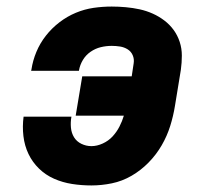

<svg xmlns="http://www.w3.org/2000/svg" viewBox="-20 -558 640 586"><path d="M259 8Q229 8 200 3.5Q171 -1 145 -12.5Q119 -24 99 -43.5Q79 -63 67 -88Q55 -113 51.5 -142.5Q48 -172 52 -202H198Q195 -185 196.5 -168.5Q198 -152 206 -139Q214 -126 228.5 -119Q243 -112 259 -112Q276 -112 293.5 -120Q311 -128 323.5 -141.5Q336 -155 344.5 -171.5Q353 -188 358 -205H211L231 -325H382L388 -365Q390 -378 385 -389.5Q380 -401 369.5 -407.5Q359 -414 346.5 -416Q334 -418 321 -418Q304 -418 287.5 -414Q271 -410 256.5 -400Q242 -390 233 -375Q224 -360 221 -343Q221 -343 221 -342.5Q221 -342 221 -342H75Q75 -343 75.5 -344Q76 -345 76 -346Q80 -373 91 -399.5Q102 -426 120 -449Q138 -472 161.5 -490Q185 -508 211.5 -519Q238 -530 265.5 -534Q293 -538 321 -538Q342 -538 364 -536Q386 -534 406.5 -529.5Q427 -525 446 -516.5Q465 -508 481.5 -495.5Q498 -483 510 -466.5Q522 -450 528.5 -430Q535 -410 535 -388.5Q535 -367 532 -345L514 -235Q509 -204 499.5 -173.5Q490 -143 473.5 -114.5Q457 -86 433.5 -62Q410 -38 381.5 -21.5Q353 -5 321.5 1.5Q290 8 259 8Z"/></svg>

Font: Iosevka Curly HvExObl
Style: Regular
Weight: 900
Width: 7
Italic angle: -9°
Monospace: yes
Designer: Belleve Invis
Foundry: Belleve Invis
Version: Version 11.1.0; ttfautohint (v1.8.3)